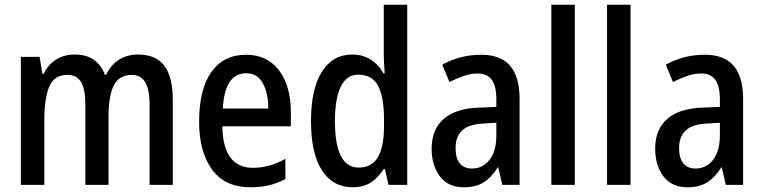

<svg xmlns="http://www.w3.org/2000/svg" viewBox="-20 -780 3221 810"><path d="M563 -550Q637 -550 673 -503Q709 -456 709 -357V0H611V-338Q611 -404 592 -434Q573 -464 536 -464Q482 -464 460 -419.5Q438 -375 438 -290V0H340V-340Q340 -405 321.5 -434.5Q303 -464 265 -464Q207 -464 187 -413Q167 -362 167 -274V0H68V-540H147L159 -468H164Q183 -508 217 -529Q251 -550 295 -550Q346 -550 377.5 -526.5Q409 -503 422 -465H428Q470 -550 563 -550Z M1018 -549Q1079 -549 1121 -518.5Q1163 -488 1185 -433.5Q1207 -379 1207 -308V-247H918Q921 -72 1047 -72Q1117 -72 1184 -110V-25Q1151 -7 1115.5 1.5Q1080 10 1037 10Q928 10 874 -65.5Q820 -141 820 -266Q820 -403 871.5 -476Q923 -549 1018 -549ZM1019 -471Q928 -471 920 -322H1112Q1112 -386 1089 -428.5Q1066 -471 1019 -471Z M1468 10Q1384 10 1338 -61.5Q1292 -133 1292 -269Q1292 -405 1338 -477.5Q1384 -550 1466 -550Q1510 -550 1543.5 -529Q1577 -508 1598 -470H1603Q1601 -492 1600 -514Q1599 -536 1599 -553V-760H1698V0H1619L1604 -67H1599Q1576 -31 1545 -10.5Q1514 10 1468 10ZM1493 -73Q1548 -73 1574 -116.5Q1600 -160 1600 -249V-275Q1600 -371 1575 -418Q1550 -465 1491 -465Q1442 -465 1417.5 -414Q1393 -363 1393 -269Q1393 -73 1493 -73Z M2010 -549Q2093 -549 2132.5 -502Q2172 -455 2172 -363V0H2099L2082 -74H2080Q2054 -32 2021 -11Q1988 10 1937 10Q1870 10 1835.5 -36.5Q1801 -83 1801 -153Q1801 -234 1852 -278.5Q1903 -323 2002 -326L2074 -329V-360Q2074 -417 2054.5 -443.5Q2035 -470 1995 -470Q1967 -470 1937.5 -460Q1908 -450 1876 -434L1846 -507Q1881 -527 1922.5 -538Q1964 -549 2010 -549ZM2021 -259Q1958 -256 1930 -230Q1902 -204 1902 -156Q1902 -111 1920.5 -90Q1939 -69 1971 -69Q2017 -69 2045.5 -106Q2074 -143 2074 -210V-262Z M2405 0H2306V-760H2405Z M2640 0H2541V-760H2640Z M2953 -549Q3036 -549 3075.5 -502Q3115 -455 3115 -363V0H3042L3025 -74H3023Q2997 -32 2964 -11Q2931 10 2880 10Q2813 10 2778.5 -36.5Q2744 -83 2744 -153Q2744 -234 2795 -278.5Q2846 -323 2945 -326L3017 -329V-360Q3017 -417 2997.5 -443.5Q2978 -470 2938 -470Q2910 -470 2880.5 -460Q2851 -450 2819 -434L2789 -507Q2824 -527 2865.5 -538Q2907 -549 2953 -549ZM2964 -259Q2901 -256 2873 -230Q2845 -204 2845 -156Q2845 -111 2863.5 -90Q2882 -69 2914 -69Q2960 -69 2988.5 -106Q3017 -143 3017 -210V-262Z"/></svg>

Font: Noto Sans Lao UI Cond Med
Style: Regular
Weight: 500
Width: 3
Designer: Monotype Design Team
Foundry: Monotype Imaging Inc.
Version: Version 2.000; ttfautohint (v1.8.4.7-5d5b)